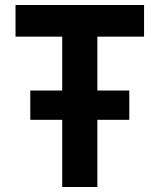

<svg xmlns="http://www.w3.org/2000/svg" viewBox="-20 -750 640 770"><path d="M101.5 -269.5V-387H498.5V-269.5ZM229.5 0V-603H42.3V-730H557.7V-603H370.5V0Z"/></svg>

Font: JetBrains Mono
Style: Regular
Weight: 400
Monospace: yes
Designer: Philipp Nurullin, Konstantin Bulenkov
Foundry: JetBrains
Version: Version 2.305